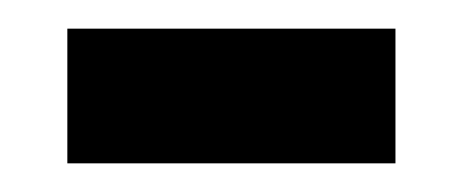

<svg xmlns="http://www.w3.org/2000/svg" viewBox="-20 -336 323 134"><path d="M27 -222V-316H256V-222Z"/></svg>

Font: Noto Sans Thai ExtCond Med
Style: Regular
Weight: 500
Width: 2
Designer: Monotype Design Team
Foundry: Monotype Imaging Inc.
Version: Version 2.002; ttfautohint (v1.8.4.7-5d5b)